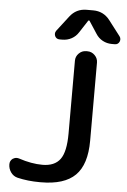

<svg xmlns="http://www.w3.org/2000/svg" viewBox="-63 -1026 698 1059"><g transform="rotate(5 286.0 -496.0)"><path d="M74.2 -25.4Q50.8 -31.2 36.6 -51.3Q22.5 -71.3 22.5 -95.7Q22.5 -115.2 38.1 -127Q48.8 -133.8 60.5 -133.8Q66.4 -133.8 73.2 -131.8Q143.6 -108.4 204.1 -108.4Q271.5 -108.4 302.2 -149.9Q333 -191.4 333 -293V-696.3Q333 -719.7 350.1 -736.8Q367.2 -753.9 390.6 -753.9H397.5Q420.9 -753.9 438 -736.8Q455.1 -719.7 455.1 -696.3V-263.7Q455.1 -131.8 394.5 -71.8Q334 -11.7 204.1 -11.7Q201.2 -11.7 198.2 -11.7Q131.8 -11.7 74.2 -25.4ZM394.5 -921.9Q393.6 -923.8 390.6 -923.8Q387.7 -923.8 386.7 -921.9L342.8 -854.5Q328.1 -831.1 304.7 -818.4Q281.2 -805.7 253.9 -805.7H238.3Q220.7 -805.7 212.9 -821.3Q210 -828.1 210 -835Q210 -843.8 215.8 -851.6L280.3 -935.5Q315.4 -981.4 373 -981.4H409.2Q466.8 -981.4 502 -935.5L566.4 -851.6Q572.3 -843.8 572.3 -835Q572.3 -828.1 569.3 -821.3Q561.5 -805.7 543.9 -805.7H527.3Q500 -805.7 476.6 -818.4Q453.1 -831.1 438.5 -854.5Z"/></g></svg>

Font: Gen Jyuu Gothic P Medium
Style: Regular
Weight: 500
Designer: [Source Han Sans]
Ryoko NISHIZUKA  (kana & ideographs); Paul D. Hunt (Latin, Greek & Cyrillic); Wenlong ZHANG  (bopomofo
Version: Version 1.002.20150607